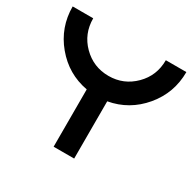

<svg xmlns="http://www.w3.org/2000/svg" viewBox="-144 -798 957 949"><g transform="rotate(30 334.0 -323.5)"><path d="M9.8 -647.5H127Q127 -559.6 187 -499.5Q248 -438.5 334.5 -438.5Q420.4 -438.5 481.4 -499.5Q541.5 -559.6 541.5 -647.5H658.7Q658.7 -528.3 582.8 -437.7Q506.8 -347.2 392.1 -326.7V0H274.9V-327.1Q160.2 -348.1 85 -438.5Q9.8 -528.8 9.8 -647.5Z"/></g></svg>

Font: Sangha Kali
Style: Regular
Weight: 400
Designer: Seslavinskaya Anna
Foundry: Popkern
Version: Version 2.000;PS 002.000;hotconv 1.0.88;makeotf.lib2.5.64775